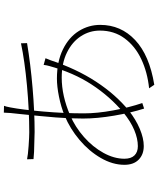

<svg xmlns="http://www.w3.org/2000/svg" viewBox="70 -872 837 1017"><g transform="rotate(-90 488.5 -363.5)"><path d="M427.7 -725.6Q416 -665 406.2 -552.2Q396.5 -439.5 396.5 -337.9Q396.5 -267.6 412.1 -182.6Q427.7 -97.7 451.2 -28.3L421.9 -18.6Q399.4 -88.9 384.3 -178.2Q369.1 -267.6 369.1 -341.8Q369.1 -415 375 -487.3Q380.9 -559.6 392.6 -671.9Q396.5 -704.1 398.4 -726.6Q399.4 -744.1 400.4 -761.7L436.5 -760.7Q432.6 -752 427.7 -725.6ZM767.6 -670.9 768.6 -638.7Q657.2 -620.1 530.8 -609.4Q404.3 -598.6 296.9 -598.6Q300.8 -598.6 192.4 -601.6L154.3 -604.5L153.3 -638.7Q175.8 -633.8 224.6 -630.4Q273.4 -627 295.9 -627Q413.1 -627 544.4 -639.2Q675.8 -651.4 767.6 -670.9ZM677.7 -513.7Q632.8 -377.9 564.5 -273.4Q496.1 -168.9 411.1 -99.6Q364.3 -62.5 314.5 -41.5Q264.6 -20.5 223.6 -20.5Q178.7 -20.5 151.4 -47.4Q124 -74.2 124 -123Q124 -185.5 160.2 -248Q196.3 -310.5 255.9 -360.8Q315.4 -411.1 383.8 -439.5Q431.6 -459 485.4 -469.7Q539.1 -480.5 581.1 -480.5Q670.9 -480.5 735.4 -448.7Q799.8 -417 832.5 -364.7Q865.2 -312.5 865.2 -251Q865.2 -141.6 784.7 -65.9Q704.1 9.8 547.9 35.2L529.3 7.8Q614.3 -1 683.6 -33.7Q752.9 -66.4 793.9 -122.1Q835 -177.7 835 -252.9Q835 -307.6 805.2 -353.5Q775.4 -399.4 719.2 -427.2Q663.1 -455.1 585.9 -455.1Q489.3 -455.1 385.7 -410.2Q324.2 -383.8 271.5 -337.4Q218.8 -291 187.5 -234.4Q156.2 -177.7 156.2 -123Q156.2 -87.9 173.8 -69.8Q191.4 -51.8 222.7 -51.8Q262.7 -51.8 308.1 -70.8Q353.5 -89.8 401.4 -128.9Q485.4 -199.2 548.8 -295.9Q612.3 -392.6 647.5 -521.5Q649.4 -528.3 650.9 -535.6Q652.3 -543 653.3 -550.8L688.5 -541Q684.6 -531.2 683.1 -526.9Q681.6 -522.5 677.7 -513.7Z"/></g></svg>

Font: Min Sans VF VF
Style: Regular
Weight: 400
Designer: Jinseong-Kim, NotoSansCJK, Nunito
Foundry: Jinseong-Kim
Version: Version 1.420;Glyphs 3.1.2 (3151)